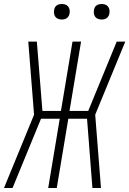

<svg xmlns="http://www.w3.org/2000/svg" viewBox="-20 -944 649 964"><path d="M0 0 151 -368 122 -735H165L193 -387H286L344 -735H387L329 -387H423L566 -735H609L458 -368L487 0H444L417 -348H323L265 0H222L280 -348H186L43 0ZM490 -846Q481 -846 472.5 -849Q464 -852 458.5 -859Q453 -866 451.5 -875.5Q450 -885 452 -895Q453 -901 456 -907Q459 -913 465 -917Q471 -921 477.5 -922.5Q484 -924 490 -924Q500 -924 508.5 -921Q517 -918 522.5 -911Q528 -904 529.5 -894.5Q531 -885 529 -875Q528 -869 524.5 -863Q521 -857 515.5 -853Q510 -849 503.5 -847.5Q497 -846 490 -846ZM290 -846Q281 -846 272.5 -849Q264 -852 258.5 -859Q253 -866 251.5 -875.5Q250 -885 252 -895Q253 -901 256 -907Q259 -913 265 -917Q271 -921 277.5 -922.5Q284 -924 290 -924Q300 -924 308.5 -921Q317 -918 322.5 -911Q328 -904 329.5 -894.5Q331 -885 329 -875Q328 -869 324.5 -863Q321 -857 315.5 -853Q310 -849 303.5 -847.5Q297 -846 290 -846Z"/></svg>

Font: Iosevka Curly XLtExObl
Style: Regular
Weight: 200
Width: 7
Italic angle: -9°
Monospace: yes
Designer: Belleve Invis
Foundry: Belleve Invis
Version: Version 11.0.1; ttfautohint (v1.8.3)